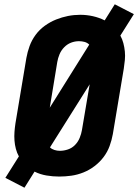

<svg xmlns="http://www.w3.org/2000/svg" viewBox="-20 -815 644 895"><path d="M94 60 5 14 68 -86Q59 -102 54 -121Q49 -140 47.5 -160Q46 -180 47.5 -200Q49 -220 52 -240L103 -545Q108 -573 118 -600.5Q128 -628 146 -652.5Q164 -677 189 -695Q214 -713 241.5 -724Q269 -735 297 -740.5Q325 -746 354 -746Q384 -746 413 -739.5Q442 -733 468 -720L515 -795L604 -749L541 -649Q550 -633 555 -614Q560 -595 562 -575Q564 -555 562 -535Q560 -515 557 -495L506 -190Q501 -162 491 -134.5Q481 -107 463 -83Q445 -59 420.5 -40.5Q396 -22 368.5 -11Q341 0 312.5 4Q284 8 256 8Q226 8 196.5 3Q167 -2 141 -15ZM212 -313 396 -607Q387 -616 374.5 -619.5Q362 -623 348 -623Q329 -623 311 -616Q293 -609 279 -594.5Q265 -580 257.5 -562Q250 -544 247 -526ZM259 -112Q278 -112 297 -118.5Q316 -125 330 -139.5Q344 -154 351.5 -172.5Q359 -191 362 -209L398 -422L213 -128Q221 -120 233.5 -116Q246 -112 259 -112Z"/></svg>

Font: Iosevka Curly Heavy Extended
Style: Italic
Weight: 900
Width: 7
Italic angle: -9°
Monospace: yes
Designer: Belleve Invis
Foundry: Belleve Invis
Version: Version 11.1.0; ttfautohint (v1.8.3)